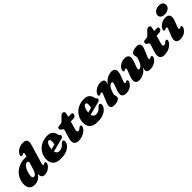

<svg xmlns="http://www.w3.org/2000/svg" viewBox="348 -2204 3686 3686"><g transform="rotate(-45 2191.0 -360.5)"><path d="M653 -577.5 539.5 -194.5Q529.5 -160 532.5 -148.2Q535.5 -136.5 546 -136.5Q556 -136.5 571 -146.5Q591 -160.5 605.5 -150.5Q615.5 -143.5 616 -127.8Q616.5 -112 604 -89Q587.5 -57.5 558.8 -34.2Q530 -11 495.8 2Q461.5 15 428.5 15Q344.5 15 344.5 -75.5Q344.5 -85 345 -95.5Q309 -38 259.8 -11.5Q210.5 15 154.5 15Q72.5 15 35.5 -40.5Q-1.5 -96 16.5 -198Q30 -277 78.8 -341.8Q127.5 -406.5 205.2 -445.2Q283 -484 383.5 -484Q404.5 -484 423.5 -480.5L434 -514.5Q443.5 -546.5 442.8 -559.5Q442 -572.5 429.5 -572.5Q420 -572.5 402.5 -561.5Q390 -553.5 381 -552.8Q372 -552 364.5 -556.5Q353.5 -563 353 -579.2Q352.5 -595.5 365.5 -617.5Q393 -663.5 447.5 -691.8Q502 -720 564.5 -720Q634 -720 653.2 -682.2Q672.5 -644.5 653 -577.5ZM217.5 -158Q217.5 -129 227.2 -117.8Q237 -106.5 253.5 -106.5Q278.5 -106.5 301.5 -132Q324.5 -157.5 342.5 -216.5L388 -364.5Q384.5 -398.5 354 -398.5Q327.5 -398.5 303 -375.2Q278.5 -352 259.2 -315.2Q240 -278.5 228.8 -236.8Q217.5 -195 217.5 -158Z M1158 -156Q1152.5 -112.5 1118 -73.5Q1083.5 -34.5 1020.8 -9.8Q958 15 868 15Q746.5 15 696.8 -43.5Q647 -102 656 -198.5Q663.5 -280 707 -345Q750.5 -410 823 -447.5Q895.5 -485 989 -485Q1066.5 -485 1103.2 -449Q1140 -413 1151 -356Q1153.5 -344.5 1157.5 -335.2Q1161.5 -326 1167.5 -323Q1185 -315.5 1185 -296.5Q1185 -281 1173.8 -267.2Q1162.5 -253.5 1132 -246Q1101.5 -238 1055.8 -226.5Q1010 -215 960.2 -202.5Q910.5 -190 867 -179Q882 -108.5 951 -108.5Q988.5 -108.5 1018.8 -125.2Q1049 -142 1072.5 -169Q1090 -189 1101.8 -196.5Q1113.5 -204 1129 -204Q1145 -204 1153.5 -191Q1162 -178 1158 -156ZM864.5 -245Q864.5 -242.5 864 -240.5Q891.5 -247.5 919.2 -255Q947 -262.5 969 -268.5Q978 -302.5 978.5 -350Q978.5 -399.5 944.5 -399.5Q917.5 -399.5 894.2 -358Q871 -316.5 864.5 -245Z M1285.5 -363.5 1268 -373Q1241 -388 1241 -415.5Q1241 -436 1256.5 -447.8Q1272 -459.5 1298.5 -459.5H1313.5Q1337 -459.5 1354.5 -467.8Q1372 -476 1391.5 -497L1450.5 -558.5Q1462 -570.5 1475.5 -578Q1489 -585.5 1508.5 -585.5Q1529.5 -585.5 1540 -575Q1550.5 -564.5 1550.5 -548Q1550.5 -536 1547.2 -517.5Q1544 -499 1537.5 -476L1531.5 -454.5H1614Q1645 -454.5 1645 -423Q1645 -393 1622.8 -375.5Q1600.5 -358 1563.5 -358H1503.5L1457.5 -198.5Q1445 -156.5 1451.8 -141Q1458.5 -125.5 1481 -125.5Q1495.5 -125.5 1507.2 -131.8Q1519 -138 1534.5 -153Q1555 -171 1569.5 -171Q1596 -171 1594 -141Q1592 -116.5 1573 -89.5Q1554 -62.5 1521.2 -39Q1488.5 -15.5 1444.5 -0.8Q1400.5 14 1348.5 14Q1275.5 14 1250.2 -34.2Q1225 -82.5 1260 -187L1292.5 -288Q1304 -322.5 1302.5 -338.5Q1301 -354.5 1285.5 -363.5Z M2154.5 -156Q2149 -112.5 2114.5 -73.5Q2080 -34.5 2017.2 -9.8Q1954.5 15 1864.5 15Q1743 15 1693.2 -43.5Q1643.5 -102 1652.5 -198.5Q1660 -280 1703.5 -345Q1747 -410 1819.5 -447.5Q1892 -485 1985.5 -485Q2063 -485 2099.8 -449Q2136.5 -413 2147.5 -356Q2150 -344.5 2154 -335.2Q2158 -326 2164 -323Q2181.5 -315.5 2181.5 -296.5Q2181.5 -281 2170.2 -267.2Q2159 -253.5 2128.5 -246Q2098 -238 2052.2 -226.5Q2006.5 -215 1956.8 -202.5Q1907 -190 1863.5 -179Q1878.5 -108.5 1947.5 -108.5Q1985 -108.5 2015.2 -125.2Q2045.5 -142 2069 -169Q2086.5 -189 2098.2 -196.5Q2110 -204 2125.5 -204Q2141.5 -204 2150 -191Q2158.5 -178 2154.5 -156ZM1861 -245Q1861 -242.5 1860.5 -240.5Q1888 -247.5 1915.8 -255Q1943.5 -262.5 1965.5 -268.5Q1974.5 -302.5 1975 -350Q1975 -399.5 1941 -399.5Q1914 -399.5 1890.8 -358Q1867.5 -316.5 1861 -245Z M2239.5 -321.5Q2228.5 -328 2228 -344.2Q2227.5 -360.5 2240.5 -382.5Q2267.5 -428.5 2320.2 -456.8Q2373 -485 2436 -485Q2525 -485 2525 -420Q2525 -405.5 2519 -388.5Q2513 -371.5 2504.5 -353Q2557.5 -426 2616.5 -455.5Q2675.5 -485 2732 -485Q2780.5 -485 2803.2 -461.8Q2826 -438.5 2826 -399Q2826 -359.5 2807 -310.5L2763.5 -195Q2752 -164.5 2754.2 -151Q2756.5 -137.5 2768.5 -137.5Q2778 -137.5 2793.5 -147.5Q2813.5 -161.5 2828 -151.5Q2838 -144.5 2838.2 -128.8Q2838.5 -113 2826.5 -90Q2801.5 -42.5 2752.8 -13.8Q2704 15 2640 15Q2588 15 2563.5 -6Q2539 -27 2537.5 -63.8Q2536 -100.5 2553 -147L2596.5 -268.5Q2607.5 -298.5 2605 -315.5Q2602.5 -332.5 2581 -332.5Q2554 -332.5 2527.2 -305Q2500.5 -277.5 2483 -230Q2469.5 -194 2462.2 -172Q2455 -150 2455 -134.5Q2455 -117 2460.8 -101.5Q2466.5 -86 2466.5 -66Q2466.5 -29 2423.2 -7Q2380 15 2303 15Q2247 15 2233.2 -25Q2219.5 -65 2246 -127.5L2307.5 -275.5Q2322.5 -310.5 2319.8 -324Q2317 -337.5 2304 -337.5Q2295 -337.5 2277.5 -326.5Q2264.5 -318.5 2255.5 -317.8Q2246.5 -317 2239.5 -321.5Z M3490 -149Q3500.5 -142 3501 -125.8Q3501.5 -109.5 3489 -88Q3461.5 -41.5 3409 -13.2Q3356.5 15 3293.5 15Q3204 15 3204 -50Q3204 -64.5 3210 -81.5Q3216 -98.5 3224.5 -117Q3171.5 -44 3112.5 -14.5Q3053.5 15 2997.5 15Q2948.5 15 2925.8 -8.2Q2903 -31.5 2903 -71Q2903 -110.5 2922 -159.5L2965.5 -275.5Q2977 -305.5 2974.8 -319Q2972.5 -332.5 2960.5 -332.5Q2951 -332.5 2935.5 -322.5Q2915.5 -308.5 2901 -319Q2891.5 -325.5 2891 -341.2Q2890.5 -357 2902.5 -380.5Q2927.5 -427.5 2976.2 -456.2Q3025 -485 3089.5 -485Q3141 -485 3165.5 -464Q3190 -443 3191.5 -406.5Q3193 -370 3176.5 -323.5L3133 -202Q3121.5 -172 3124 -154.8Q3126.5 -137.5 3148.5 -137.5Q3175 -137.5 3201.8 -165.2Q3228.5 -193 3246 -240Q3259.5 -276 3267 -298Q3274.5 -320 3274.5 -336Q3274.5 -353 3268.5 -368.5Q3262.5 -384 3262.5 -404Q3262.5 -441 3305.8 -463Q3349 -485 3426.5 -485Q3482 -485 3495.8 -445Q3509.5 -405 3483 -342.5L3422 -195Q3407 -159.5 3409.8 -146Q3412.5 -132.5 3425 -132.5Q3434 -132.5 3452 -143.5Q3464.5 -152 3473.5 -152.5Q3482.5 -153 3490 -149Z M3615 -363.5 3597.5 -373Q3570.5 -388 3570.5 -415.5Q3570.5 -436 3586 -447.8Q3601.5 -459.5 3628 -459.5H3643Q3666.5 -459.5 3684 -467.8Q3701.5 -476 3721 -497L3780 -558.5Q3791.5 -570.5 3805 -578Q3818.5 -585.5 3838 -585.5Q3859 -585.5 3869.5 -575Q3880 -564.5 3880 -548Q3880 -536 3876.8 -517.5Q3873.5 -499 3867 -476L3861 -454.5H3943.5Q3974.5 -454.5 3974.5 -423Q3974.5 -393 3952.2 -375.5Q3930 -358 3893 -358H3833L3787 -198.5Q3774.5 -156.5 3781.2 -141Q3788 -125.5 3810.5 -125.5Q3825 -125.5 3836.8 -131.8Q3848.5 -138 3864 -153Q3884.5 -171 3899 -171Q3925.5 -171 3923.5 -141Q3921.5 -116.5 3902.5 -89.5Q3883.5 -62.5 3850.8 -39Q3818 -15.5 3774 -0.8Q3730 14 3678 14Q3605 14 3579.8 -34.2Q3554.5 -82.5 3589.5 -187L3622 -288Q3633.5 -322.5 3632 -338.5Q3630.5 -354.5 3615 -363.5Z M4232 -534Q4177 -534 4148.8 -558.8Q4120.5 -583.5 4120.5 -619.5Q4120.5 -649.5 4138.8 -676Q4157 -702.5 4191.8 -719.2Q4226.5 -736 4275 -736Q4330.5 -736 4356 -709.8Q4381.5 -683.5 4381.5 -646.5Q4381.5 -599 4340.8 -566.5Q4300 -534 4232 -534ZM4235 -195Q4223 -164 4225.2 -150.8Q4227.5 -137.5 4240 -137.5Q4250 -137.5 4265 -147.5Q4284.5 -161.5 4299.5 -151.5Q4309 -144.5 4309.5 -128.8Q4310 -113 4298 -90Q4273 -42.5 4224 -13.8Q4175 15 4111 15Q4033 15 4014.8 -31.2Q3996.5 -77.5 4025 -147.5L4076 -275.5Q4090.5 -311 4087.8 -324.2Q4085 -337.5 4072.5 -337.5Q4063.5 -337.5 4046 -326.5Q4033 -318.5 4024 -317.8Q4015 -317 4008 -321.5Q3997 -328 3996.2 -344.2Q3995.5 -360.5 4009 -382.5Q4034.5 -426 4084.8 -455.5Q4135 -485 4197.5 -485Q4267 -485 4289.2 -439.2Q4311.5 -393.5 4279.5 -312Z"/></g></svg>

Font: Fraunces 9pt S050 Black
Style: Italic
Weight: 900
Italic angle: -16°
Version: Version 1.000; ttfautohint (v1.8.3)